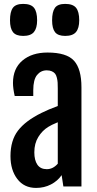

<svg xmlns="http://www.w3.org/2000/svg" viewBox="-20 -947 491 975"><path d="M163.1 7.3Q102.5 7.3 67.9 -38.1Q33.2 -83.5 33.2 -154.3Q33.2 -233.9 71.3 -283.7Q109.4 -333.5 190.4 -373.5Q225.6 -391.1 273.4 -408.7V-497.6Q273.4 -515.6 272.7 -527.3Q272 -539.1 268.8 -552.2Q265.6 -565.4 259.8 -572.8Q253.9 -580.1 243.2 -585Q232.4 -589.8 217.3 -589.8Q187.5 -589.8 168.2 -566.2Q148.9 -542.5 148.9 -488.8V-459.5H54.7Q45.9 -497.6 45.9 -525.9Q45.9 -599.1 94 -639.6Q142.1 -680.2 221.2 -680.2Q318.4 -680.2 356 -638.4Q393.6 -596.7 393.6 -503.4V0H301.8L293 -57.6Q272.5 -27.8 238.5 -10.3Q204.6 7.3 163.1 7.3ZM217.8 -87.9Q249 -87.9 273.4 -115.7V-326.2Q239.3 -312 225.1 -302.7Q194.8 -284.2 174.6 -251.5Q154.3 -218.8 154.3 -173.3Q154.3 -133.3 169.9 -110.6Q185.5 -87.9 217.8 -87.9ZM311 -764.6Q274.4 -764.6 259.5 -783.7Q244.6 -802.7 244.6 -843.8Q244.6 -887.2 259 -907.2Q273.4 -927.2 311 -927.2Q350.1 -927.2 366.2 -907.5Q382.3 -887.7 382.3 -843.8Q382.3 -804.2 366 -784.4Q349.6 -764.6 311 -764.6ZM97.7 -764.6Q61 -764.6 45.9 -783.9Q30.8 -803.2 30.8 -843.8Q30.8 -887.2 45.4 -907.2Q60.1 -927.2 97.7 -927.2Q136.7 -927.2 152.6 -907.5Q168.5 -887.7 168.5 -843.8Q168.5 -804.2 152.3 -784.4Q136.2 -764.6 97.7 -764.6Z"/></svg>

Font: FjallaOne
Style: Regular
Weight: 400
Designer: Irina Smirnova
Foundry: Irina Smirnova
Version: Version 1.001